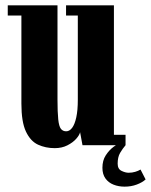

<svg xmlns="http://www.w3.org/2000/svg" viewBox="-20 -543 564 718"><path d="M184.5 11Q150.5 11 122.2 -2Q94 -15 77 -51Q60 -87 60 -155.5V-485H9V-523H195V-171Q195 -122.5 197.8 -96.5Q200.5 -70.5 207.8 -61.2Q215 -52 227.5 -52Q240 -52 249.8 -65Q259.5 -78 265.2 -104Q271 -130 271 -170V-485H227V-523H406V-39H449.5V0H288.5L279.5 -48.5Q277 -37.5 264.8 -23.8Q252.5 -10 232 0.5Q211.5 11 184.5 11ZM446 155Q423.5 155 404.5 147.5Q385.5 140 374.2 124.2Q363 108.5 363 84.5Q363 57 375.5 37.8Q388 18.5 404.5 6.2Q421 -6 433.5 -13L449.5 0Q438 13.5 429 29Q420 44.5 420 69Q420 89 434.5 96Q449 103 461 103Q474 103 485.8 99.5Q497.5 96 505.5 91L524.5 128Q512 139.5 491.2 147.2Q470.5 155 446 155Z"/></svg>

Font: Imbue Thin 10pt ExtraBold
Style: Regular
Weight: 800
Version: Version 1.102